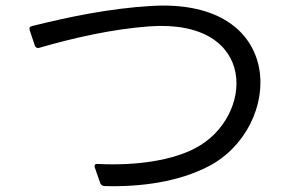

<svg xmlns="http://www.w3.org/2000/svg" viewBox="-20 -682 1040 678"><path d="M334 -35C337 -29 341 -26 348 -25C477 -21 612 -40 717 -95C980 -232 997 -690 514 -661C365 -652 226 -623 93 -590C85 -588 82 -583 85 -575L103 -521C106 -514 111 -511 118 -513C239 -548 374 -579 508 -589C895 -616 877 -267 670 -159C591 -117 467 -96 325 -103C316 -104 312 -99 315 -90Z"/></svg>

Font: LINE Seed JP_OTF Regular
Style: Regular
Weight: 400
Designer: LY Corporation & Fontrix & Fontworks
Version: Version 1.002